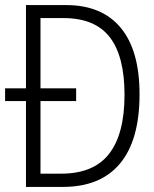

<svg xmlns="http://www.w3.org/2000/svg" viewBox="-20 -734 603 754"><path d="M82 0V-337H0V-387H82V-714H240Q380 -714 454 -625Q528 -536 528 -364Q528 -184 451.5 -92Q375 0 227 0ZM220 -52Q348 -52 408.5 -130Q469 -208 469 -362Q469 -513 411 -588Q353 -663 229 -663H139V-387H279V-337H139V-52Z"/></svg>

Font: Noto Sans Mono SemiCondensed Light
Style: Regular
Weight: 300
Width: 4
Designer: Monotype Design Team
Foundry: Monotype Imaging Inc.
Version: Version 2.014; ttfautohint (v1.8.4.7-5d5b)